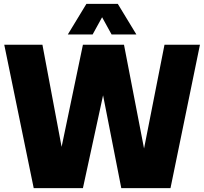

<svg xmlns="http://www.w3.org/2000/svg" viewBox="-20 -971 1054 991"><path d="M154 0 2 -740H199L298 -213L408 -740H620L723.5 -204.5L829 -740H1012L860 0H606L512 -479L408 0ZM330 -793 426 -951H588L684 -793H556L507 -882L458 -793Z"/></svg>

Font: Encode Sans Cnd Black
Style: Regular
Weight: 900
Width: 3
Designer: Multiple Designers
Foundry: Impallari Type
Version: Version 3.002; ttfautohint (v1.8.3) -l 8 -r 50 -G 200 -x 14 